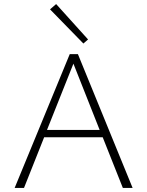

<svg xmlns="http://www.w3.org/2000/svg" viewBox="-20 -924 724 944"><path d="M413 -730 390 -710 226 -878 256 -904ZM584 0 485 -249H197L98 0H52L323 -658H363L632 0ZM211 -285H470L341 -611Z"/></svg>

Font: EauTest Light
Style: Regular
Weight: 300
Designer: Christian Thalmann (Catharsis Fonts)
Version: Version 0.001;PS 000.001;hotconv 1.0.88;makeotf.lib2.5.64775